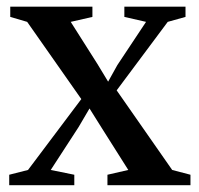

<svg xmlns="http://www.w3.org/2000/svg" viewBox="-20 -542 582 562"><path d="M62 -44.5 218 -252 59.5 -478 10 -492.5V-522.5H250.5V-492.5L187 -478L265 -355L296.5 -303L323.5 -351.5L407.5 -478L344 -492.5V-522.5H523V-492.5L471 -478L321.5 -277.5L484 -44.5L537.5 -30.5V0H294.5V-30.5L355.5 -44.5L279 -165.5L242 -224.5L210 -170L128.5 -44.5L197.5 -30.5V0H7V-30.5Z"/></svg>

Font: Merriweather 96pt Medium
Style: Regular
Weight: 500
Version: Version 2.100